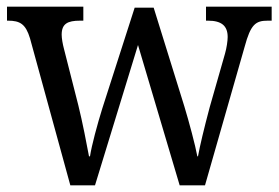

<svg xmlns="http://www.w3.org/2000/svg" viewBox="-20 -556 836 576"><path d="M70 -441 191 0H265L394 -421L519 0H595L714 -416C732 -483 747 -494 783 -494H795V-536H598V-494H604C644 -494 663 -479 663 -445C663 -434 660 -412 655 -395L609 -234C592 -170 580 -120 574 -87H572C566 -120 547 -191 533 -237L441 -533H384L287 -231C272 -183 255 -120 250 -87H247C241 -120 227 -192 215 -240L172 -409C168 -424 165 -441 165 -452C165 -485 183 -494 220 -494H230V-536H1V-494H4C40 -494 57 -484 70 -441Z"/></svg>

Font: Noto Serif Sinhala SemiCondensed
Style: Regular
Weight: 400
Width: 4
Designer: Jelle Bosma - Monotype Design Team
Foundry: Monotype Imaging Inc.
Version: Version 2.007